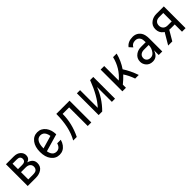

<svg xmlns="http://www.w3.org/2000/svg" viewBox="376 -1944 3351 3351"><g transform="rotate(-45 2051.0 -268.5)"><path d="M97.7 0V-537.1H290.5Q370.6 -537.1 416 -495.1Q460.4 -454.1 460.4 -398.4Q460 -321.3 383.8 -296.9Q502 -264.6 502 -162.1Q502 -81.5 441.4 -40Q381.8 0 299.3 0ZM186 -253.9V-74.7H299.8Q362.3 -74.7 385.3 -94.7Q414.1 -119.6 414.1 -163.1Q414.1 -202.1 385.3 -228.5Q356.9 -253.9 299.8 -253.9ZM186 -328.1H290Q328.1 -328.1 350.1 -343.8Q373 -359.9 373 -396.5Q373 -428.7 349.1 -447.8Q330.1 -462.4 290 -462.4H186Z M1076.7 -163.1Q1061.5 -107.4 1032.2 -68.4Q973.6 9.8 878.9 9.8Q784.7 9.8 725.6 -68.4Q668.9 -143.1 668.9 -268.6Q668.9 -394 725.6 -468.8Q784.7 -546.9 878.9 -546.9Q972.7 -546.9 1032.2 -468.8Q1085 -399.4 1088.4 -286.1L762.7 -191.9Q769 -156.2 781.7 -129.9Q812 -66.9 878.9 -66.9Q945.8 -66.9 976.1 -129.9Q983.4 -145 988.8 -163.1ZM756.8 -268.6 996.1 -337.9Q990.2 -378.4 976.1 -407.2Q945.3 -470.2 878.9 -470.2Q812.5 -470.2 781.7 -407.2Q756.8 -356 756.8 -268.6Z M1220.7 0Q1339.8 -209 1340.3 -537.1H1667V0H1579.1V-459H1418.9Q1418.9 -224.6 1308.6 0Z M1848.6 0V-537.1H1926.8V-100.6Q2066.9 -250.5 2174.8 -537.1H2252.9V0H2174.8V-367.2Q2102.1 -166 1936.5 0Z M2434.6 0V-537.1H2522.5V-178.2Q2687.5 -316.4 2741.7 -537.1H2829.6Q2794.9 -394.5 2709.5 -269.5Q2786.1 -152.3 2838.9 0H2750Q2710 -115.2 2653.3 -197.8Q2597.2 -137.7 2522.5 -76.7V0Z M3418.9 0H3331.1V-115.7Q3290.5 9.8 3180.2 9.8Q3101.1 9.8 3057.1 -42Q3017.6 -88.4 3017.6 -146Q3017.6 -232.4 3086.4 -280.8Q3140.1 -318.8 3213.4 -318.8H3328.6Q3328.6 -387.2 3313.5 -416Q3284.7 -470.7 3220.2 -470.7Q3142.6 -470.7 3111.8 -407.2L3055.7 -468.8Q3114.7 -546.9 3231.4 -546.9Q3330.6 -546.9 3384.3 -467.8Q3418.9 -416.5 3418.9 -319.3ZM3331.1 -247.6Q3274.4 -247.6 3214.8 -247.6Q3160.2 -247.6 3128.9 -218.8Q3101.6 -193.4 3101.6 -149.9Q3101.6 -117.2 3123 -93.8Q3149.4 -64.9 3197.8 -64.9Q3249 -64.9 3282.2 -106.9Q3331.1 -167.5 3331.1 -247.6Z M3564.5 0 3689 -211.4Q3680.7 -216.3 3673.3 -221.7Q3607.4 -270 3607.4 -359.4Q3607.4 -449.2 3678.7 -498Q3735.8 -537.1 3809.1 -537.1H3994.1V0H3906.2V-179.7H3809.1Q3790.5 -179.7 3773.4 -182.1L3666.5 0ZM3906.2 -254.4V-462.4H3808.6Q3758.8 -462.4 3731 -440.9Q3695.3 -413.6 3695.3 -359.4Q3695.3 -311 3729 -280.3Q3757.8 -254.4 3808.6 -254.4Z"/></g></svg>

Font: Consola Mono
Style: Book
Weight: 400
Monospace: yes
Version: Version 2.001